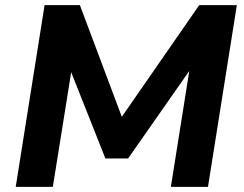

<svg xmlns="http://www.w3.org/2000/svg" viewBox="-20 -725 947 745"><path d="M41 0 153 -705H290L459 -255H441L753 -705H899L787 0H643L718 -472H730L477 -110H389L247 -468H260L185 0Z"/></svg>

Font: Nunito Sans 10pt ExtraBold
Style: Italic
Weight: 800
Italic angle: -9°
Designer: Vernon Adams
Foundry: Vernon Adams
Version: Version 3.101;gftools[0.9.27]